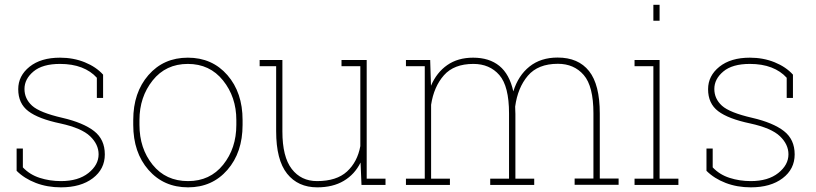

<svg xmlns="http://www.w3.org/2000/svg" viewBox="-20 -782 3450 812"><path d="M416 -367.7H389.6V-453.1Q364.3 -481.4 325 -496.6Q285.6 -511.7 233.9 -511.7Q159.7 -511.7 121.6 -479.7Q83.5 -447.8 83.5 -405.8Q83.5 -364.3 115.7 -335Q147.9 -305.7 243.7 -283.7Q332 -263.2 377.7 -227.8Q423.3 -192.4 423.3 -128.9Q423.3 -66.9 372.6 -28.3Q321.8 10.3 237.8 10.3Q180.2 10.3 131.6 -8.3Q83 -26.9 50.3 -59.6V-153.8H76.7V-74.2Q105.5 -43.5 147.9 -29.8Q190.4 -16.1 237.8 -16.1Q311 -16.1 354 -50.3Q397 -84.5 397 -129.4Q397 -171.4 361.1 -205.8Q325.2 -240.2 235.8 -259.8Q142.6 -279.3 99.9 -311.8Q57.1 -344.2 57.1 -404.8Q57.1 -461.4 105 -499.8Q152.8 -538.1 233.9 -538.1Q290.5 -538.1 338.6 -518.6Q386.7 -499 416 -466.3Z M543.5 -274.4Q543.5 -390.6 607.7 -464.4Q671.9 -538.1 774.4 -538.1Q877.4 -538.1 941.7 -464.4Q1005.9 -390.6 1005.9 -274.4V-253.9Q1005.9 -137.2 941.7 -63.5Q877.4 10.3 775.4 10.3Q672.4 10.3 607.9 -63.5Q543.5 -137.2 543.5 -253.9ZM569.8 -253.9Q569.8 -154.3 625.5 -85.2Q681.2 -16.1 775.4 -16.1Q868.2 -16.1 923.8 -85.4Q979.5 -154.8 979.5 -253.9V-274.4Q979.5 -371.6 923.3 -441.7Q867.2 -511.7 774.4 -511.7Q681.2 -511.7 625.5 -441.7Q569.8 -371.6 569.8 -274.4Z M1504.9 -94.7Q1480 -44.4 1433.8 -17.1Q1387.7 10.3 1321.8 10.3Q1240.2 10.3 1194.1 -47.6Q1147.9 -105.5 1147.9 -227.1V-502H1078.1V-528.3H1147.9H1174.3V-226.1Q1174.3 -118.7 1213.9 -67.4Q1253.4 -16.1 1320.8 -16.1Q1403.3 -16.1 1447.5 -56.6Q1491.7 -97.2 1503.9 -164.1V-502H1424.3V-528.3H1503.9H1530.8V-26.4H1610.4V0H1508.8Z M1696.8 -26.4H1776.4V-502H1696.8V-528.3H1799.3L1802.7 -419.4Q1826.7 -475.6 1871.6 -506.8Q1916.5 -538.1 1981 -538.1Q2049.3 -538.1 2092 -503.2Q2134.8 -468.3 2150.9 -395.5Q2171.9 -462.9 2219.5 -500.7Q2267.1 -538.6 2338.4 -538.6Q2425.8 -538.6 2471.2 -481.4Q2516.6 -424.3 2516.6 -301.8V-26.9H2596.2V-0.5H2410.2V-26.9H2489.7V-302.7Q2489.7 -417.5 2448.7 -464.8Q2407.7 -512.2 2339.4 -512.2Q2255.4 -512.2 2212.4 -461.7Q2169.4 -411.1 2158.7 -331.1Q2158.7 -321.3 2159.2 -314.2Q2159.7 -307.1 2159.7 -300.3V-26.4H2239.3V0H2053.2V-26.4H2132.8V-302.2Q2132.8 -417.5 2091.8 -464.6Q2050.8 -511.7 1981.9 -511.7Q1899.9 -511.7 1857.4 -463.6Q1814.9 -415.5 1803.2 -338.9V-26.4H1882.8V0H1696.8Z M2663.6 -26.4H2743.2V-502H2663.6V-528.3H2769.5V-26.4H2849.1V0H2663.6ZM2769.5 -694.3H2743.2V-761.7H2769.5Z M3333.5 -367.7H3307.1V-453.1Q3281.7 -481.4 3242.4 -496.6Q3203.1 -511.7 3151.4 -511.7Q3077.1 -511.7 3039.1 -479.7Q3001 -447.8 3001 -405.8Q3001 -364.3 3033.2 -335Q3065.4 -305.7 3161.1 -283.7Q3249.5 -263.2 3295.2 -227.8Q3340.8 -192.4 3340.8 -128.9Q3340.8 -66.9 3290 -28.3Q3239.3 10.3 3155.3 10.3Q3097.7 10.3 3049.1 -8.3Q3000.5 -26.9 2967.8 -59.6V-153.8H2994.1V-74.2Q3022.9 -43.5 3065.4 -29.8Q3107.9 -16.1 3155.3 -16.1Q3228.5 -16.1 3271.5 -50.3Q3314.5 -84.5 3314.5 -129.4Q3314.5 -171.4 3278.6 -205.8Q3242.7 -240.2 3153.3 -259.8Q3060.1 -279.3 3017.3 -311.8Q2974.6 -344.2 2974.6 -404.8Q2974.6 -461.4 3022.5 -499.8Q3070.3 -538.1 3151.4 -538.1Q3208 -538.1 3256.1 -518.6Q3304.2 -499 3333.5 -466.3Z"/></svg>

Font: TypoPRO Roboto Slab
Style: Thin
Weight: 250
Designer: Google
Version: Version 1.100263; 2013; ttfautohint (v0.94.20-1c74) -l 8 -r 